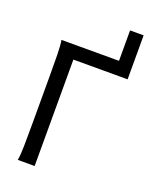

<svg xmlns="http://www.w3.org/2000/svg" viewBox="-163 -983 852 1072"><g transform="rotate(20 263.5 -447.0)"><path d="M500.5 -632.3H178.2V0H78.1Q83.5 -29.3 84.5 -84.7Q85.4 -140.1 85.4 -212.4V-500.5Q85.4 -572.8 84.5 -628.2Q83.5 -683.6 78.1 -712.9H419.9V-893.6H500.5Z"/></g></svg>

Font: Andika CyrE
Style: Regular
Weight: 400
Designer: Victor Gaultney, Annie Olsen, Julie Remington, Don Collingsworth, Eric Hays, Becca Hirsbrunner
Foundry: SIL International
Version: Version 5.000